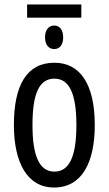

<svg xmlns="http://www.w3.org/2000/svg" viewBox="-20 -827 485 857"><path d="M343 -807H101V-748H343ZM222 -713C197 -713 181 -693 181 -660C181 -628 197 -608 222 -608C247 -608 262 -628 262 -660C262 -693 247 -713 222 -713ZM403 -269C403 -452 337 -547 223 -547C99 -547 42 -446 42 -269C42 -101 102 10 221 10C346 10 403 -102 403 -269ZM125 -269C125 -407 154 -476 223 -476C290 -476 321 -407 321 -269C321 -130 290 -61 223 -61C155 -61 125 -132 125 -269Z"/></svg>

Font: Noto Sans UI Condensed
Style: Regular
Weight: 400
Width: 3
Designer: Monotype Design Team
Foundry: Monotype Imaging Inc.
Version: Version 1.901